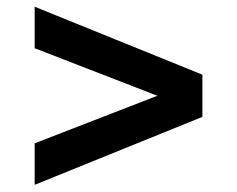

<svg xmlns="http://www.w3.org/2000/svg" viewBox="-20 -543 691 560"><path d="M81.1 -3.9V-125L439 -263.7L81.1 -402.3V-523.4L570.3 -325.2V-202.1Z"/></svg>

Font: Wanted Sans SemiBold
Style: Regular
Weight: 600
Designer: Original Design by Kil Hyung-jin and Kang Hanbin, Wanted Lab, Inc; Hangeul from Source Han Sans by Jang Soo-young and Ka
Foundry: Wanted Lab, Inc.
Version: Version 1.003